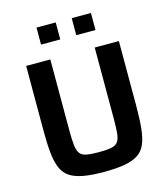

<svg xmlns="http://www.w3.org/2000/svg" viewBox="-128 -983 954 1090"><g transform="rotate(-15 349.0 -437.5)"><path d="M349 8Q276 8 227 -1Q178 -10 148 -30Q118 -50 102.5 -86Q87 -122 81.5 -176.5Q76 -231 76 -307V-688H218V-271Q218 -218 221.5 -185.5Q225 -153 236.5 -136Q248 -119 275 -113.5Q302 -108 349 -108Q396 -108 422.5 -113.5Q449 -119 461 -136Q473 -153 476 -185.5Q479 -218 479 -271V-688H621V-307Q621 -231 615.5 -176.5Q610 -122 595 -86Q580 -50 550 -30Q520 -10 471 -1Q422 8 349 8ZM189 -783V-883H302V-783ZM396 -783V-883H509V-783Z"/></g></svg>

Font: Saira Thin SemiBold
Style: Regular
Weight: 600
Version: Version 1.101